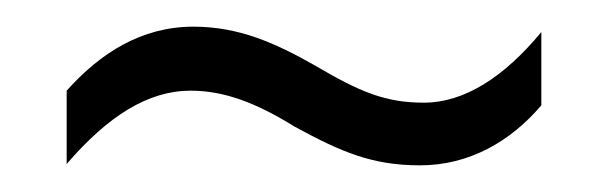

<svg xmlns="http://www.w3.org/2000/svg" viewBox="-20 -416 454 144"><path d="M201 -321C236 -302 259 -292 295 -292C332 -292 363 -310 386 -337V-392C358 -358 328 -339 298 -339C269 -339 250 -347 216 -367C186 -384 159 -396 125 -396C86 -396 55 -376 30 -348V-293C61 -329 91 -348 123 -348C148 -348 172 -339 201 -321Z"/></svg>

Font: Noto Sans Kannada ExtraCondensed Light
Style: Regular
Weight: 300
Width: 2
Designer: Jelle Bosma - Monotype Design Team
Foundry: Monotype Imaging Inc.
Version: Version 2.005